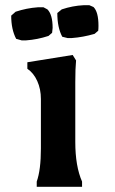

<svg xmlns="http://www.w3.org/2000/svg" viewBox="-20 -705 442 737"><path d="M182 -598Q182 -593 180 -579L166 -567Q123 -553 80 -550H63L42 -556Q23 -592 23 -645L40 -660Q82 -674 125 -677H147L162 -669Q182 -649 182 -598ZM358 -606Q358 -595 357 -587L343 -575Q298 -562 256 -559H239L219 -564Q200 -599 200 -655L217 -669Q259 -683 301 -685H323L339 -678Q358 -659 358 -606ZM137 -135V-325Q137 -363 123 -394Q109 -425 85 -441V-466L259 -494L272 -473Q269 -443 269 -390V-160Q269 -67 295 -8V12H121V-8Q137 -53 137 -135Z"/></svg>

Font: Asul
Style: Bold
Weight: 700
Designer: Mariela Monsalve
Foundry: Mariela Monsalve
Version: Version 1.002